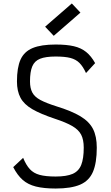

<svg xmlns="http://www.w3.org/2000/svg" viewBox="-20 -1070 640 1104"><path d="M300 14Q232 14 186.2 2.5Q140.5 -9 110.2 -35.8Q80 -62.5 56 -109L113 -162.5Q130 -121 151.5 -97.5Q173 -74 207.8 -64.5Q242.5 -55 300 -55Q362.5 -55 397.5 -70.2Q432.5 -85.5 447 -121.8Q461.5 -158 461.5 -221Q461.5 -266.5 446.8 -295.2Q432 -324 396 -345Q360 -366 296 -387Q213.5 -414.5 165.8 -442.2Q118 -470 97.8 -508Q77.5 -546 77.5 -602Q77.5 -681.5 98.2 -727.5Q119 -773.5 167.8 -793.8Q216.5 -814 300 -814Q363 -814 404.8 -804.2Q446.5 -794.5 475.5 -771Q504.5 -747.5 527 -707L474.5 -650Q457.5 -687.5 437 -708Q416.5 -728.5 384.8 -736.8Q353 -745 300 -745Q242.5 -745 210.5 -732.2Q178.5 -719.5 165.5 -688.2Q152.5 -657 152.5 -602Q152.5 -563 165.8 -538Q179 -513 212 -495.2Q245 -477.5 303.5 -459Q391.5 -432 442.2 -401.5Q493 -371 514.8 -328.5Q536.5 -286 536.5 -221Q536.5 -133.5 514.5 -82Q492.5 -30.5 440.8 -8.2Q389 14 300 14ZM289 -864 239.5 -916.5 393 -1050 442.5 -997.5Z"/></svg>

Font: Victor Mono Thin
Style: Regular
Weight: 100
Monospace: yes
Designer: Rune Bjørnerås
Version: Version 1.561;gftools[0.9.30]